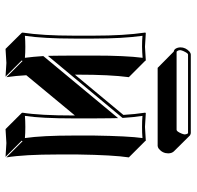

<svg xmlns="http://www.w3.org/2000/svg" viewBox="-28 -602 689 673"><g transform="rotate(90 316.5 -265.5)"><path d="M491.7 -473.6H217.8L161.1 -529.8Q156.2 -530.8 152.8 -533.7Q146.5 -541 146 -553.2Q146 -571.8 161.1 -585.4Q167 -589.8 170.9 -589.8H446.8Q451.2 -588.9 454.6 -586.9L510.7 -530.3Q517.1 -523.4 517.6 -511.2Q517.6 -491.2 502 -478Q496.6 -474.1 491.7 -473.6ZM384.8 -183.6 243.7 -13.2Q245.6 22.9 250.5 56.6L193.8 0L191.9 2.9L248.5 59.6Q246.6 59.6 200.7 56.6L151.4 59.6L95.2 2.9L94.2 0Q105 -70.3 105 -180.2V-249Q105 -356.4 94.2 -429.2L95.2 -432.1Q97.2 -432.1 144 -429.2L191.9 -432.1L193.8 -429.2L250.5 -372.6Q241.7 -307.1 241.7 -193.4V-183.6L382.8 -353.5Q380.4 -394 375 -429.2L376 -432.1Q377.9 -432.1 424.8 -429.2L473.1 -432.1L475.1 -429.2L531.7 -372.6Q523.4 -318.8 521.5 -193.4V-122.6Q521.5 -6.3 531.7 56.6L475.1 0L473.1 2.9L529.8 59.6Q527.8 59.6 481.4 56.6L432.6 59.6L376 2.9L375 0Q384.8 -61 384.8 -179.2ZM174.8 -250Q174.8 -360.4 182.6 -420.9Q165.5 -419.4 144 -418.9Q121.6 -418.9 105.5 -420.4Q115.2 -350.6 115.2 -249V-180.2Q115.2 -74.7 105.5 -8.3Q123 -9.8 144 -9.8Q166.5 -9.8 182.6 -8.3Q178.7 -38.6 176.8 -69.3V-73.2L394 -335L394.5 -307.6Q395 -281.7 395 -250V-179.2Q395 -65.4 386.2 -8.3Q402.8 -9.8 425 -9.8Q447.3 -9.8 463.9 -8.3Q455.1 -69.3 455.1 -179.2V-250Q457 -371.6 463.9 -420.4Q446.3 -418.9 424.8 -418.9Q402.3 -418.9 386.2 -420.4Q391.1 -388.2 393.1 -354V-350.1L175.8 -88.9L175.3 -115.7Q174.8 -142.1 174.8 -180.2ZM435.1 -540Q440.9 -540 448.2 -557.6Q450.7 -564 451.2 -567.9Q451.2 -569.8 450.7 -572Q450.2 -574.2 449.7 -575.7Q449.2 -577.1 448.2 -578.6L446.8 -580.1H170.9Q166.5 -580.1 158.7 -563Q156.2 -556.6 155.8 -553.2Q155.8 -549.3 157 -546.1Q158.2 -543 159.7 -541.5L161.1 -540Z"/></g></svg>

Font: Linux Biolinum Shadow O
Style: Bold
Weight: 700
Designer: Philipp H. Poll
Foundry: Philipp H. Poll
Version: Version 0.9.2